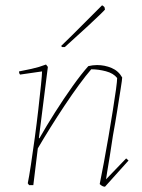

<svg xmlns="http://www.w3.org/2000/svg" viewBox="-20 -700 538 726"><path d="M377 6Q367 6 357 -4Q364 -39 373 -86.5Q382 -134 390.5 -184.5Q399 -235 406.5 -281.5Q414 -328 418.5 -361Q423 -394 423 -405Q409 -423 380.5 -430.5Q352 -438 325 -438Q305 -415 279 -379.5Q253 -344 225 -302Q197 -260 170.5 -217.5Q144 -175 123 -139L106 0H90L85 -7Q90 -31 97 -77.5Q104 -124 111.5 -179Q119 -234 125 -287Q131 -340 135 -379Q139 -418 139 -430L56 -418Q52 -422 52 -430Q69 -433 98.5 -439.5Q128 -446 154 -456L161 -447L127 -178L129 -177Q155 -223 188 -275Q221 -327 254.5 -374Q288 -421 314 -450Q322 -452 330.5 -453Q339 -454 347 -454Q376 -454 402 -443Q428 -432 442 -407Q442 -400 436.5 -365.5Q431 -331 423.5 -283.5Q416 -236 407 -187Q401 -146 395 -109Q389 -72 385 -48.5Q381 -25 381 -22L457 -101L466 -93ZM215 -522 211 -526 253 -567 366 -680Q370 -678 375 -673L377 -664Q377 -663 358.5 -645Q340 -627 314 -603Q288 -579 263 -556.5Q238 -534 225 -522Z"/></svg>

Font: Labrada Thin
Style: Italic
Weight: 100
Italic angle: -7°
Designer: Mercedes Jáuregui
Foundry: Omnibus-Type Team
Version: Version 1.000; ttfautohint (v1.8.4.7-5d5b)